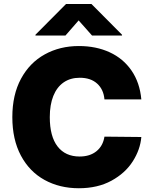

<svg xmlns="http://www.w3.org/2000/svg" viewBox="-20 -952 784 981"><path d="M387.7 -554.7Q339.4 -554.7 304.9 -530.8Q270.5 -506.8 252.4 -461.7Q234.4 -416.5 234.4 -353.5Q234.4 -254.9 274.2 -203.6Q314 -152.3 386.7 -152.3Q439.5 -152.3 472.9 -179.4Q506.3 -206.5 513.7 -253.9L702.1 -252Q696.8 -188 658.4 -127.7Q620.1 -67.4 549.6 -28.8Q479 9.8 382.8 9.8Q284.7 9.8 207.5 -32.7Q130.4 -75.2 86.7 -157.2Q43 -239.3 43 -353.5Q43 -467.8 87.4 -549.8Q131.8 -631.8 209 -674.3Q286.1 -716.8 382.8 -716.8Q471.2 -716.8 540.5 -684.8Q609.9 -652.8 652.1 -591.3Q694.3 -529.8 702.1 -444.3H513.7Q509.3 -495.1 476.3 -524.9Q443.4 -554.7 387.7 -554.7ZM381.8 -847.7 314.5 -770.5H161.1V-774.4L317.4 -931.6H447.3L603.5 -774.4V-770.5H450.2Z"/></svg>

Font: Pretendard Std Black
Style: Regular
Weight: 900
Designer: Base glyphs from Inter by Rasmus Andersson; Hangeul glyphs from Noto Sans CJK(Source Han Sans) by Jang Soo-young and Kan
Foundry: Kil Hyung-jin
Version: Version 1.309